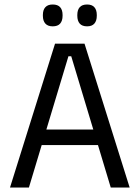

<svg xmlns="http://www.w3.org/2000/svg" viewBox="-20 -833 620 853"><path d="M108.5 0H24.5L224.5 -639H355.5L556 0H472L296.5 -583H284ZM435.5 -188.5H144.5V-257.5H435.5ZM214 -716Q192.5 -716 181.5 -728.2Q170.5 -740.5 170.5 -763V-766.5Q170.5 -789 181.5 -801Q192.5 -813 214 -813Q236.5 -813 247.2 -801Q258 -789 258 -766.5V-763Q258 -740.5 247.2 -728.2Q236.5 -716 214 -716ZM367 -716Q345 -716 334.2 -728.2Q323.5 -740.5 323.5 -763V-766.5Q323.5 -789 334.2 -801Q345 -813 367 -813Q388.5 -813 399.2 -801Q410 -789 410 -766.5V-763Q410 -740.5 399.2 -728.2Q388.5 -716 367 -716Z"/></svg>

Font: Anek Kannada
Style: Regular
Weight: 400
Version: Version 1.003